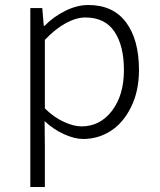

<svg xmlns="http://www.w3.org/2000/svg" viewBox="-20 -542 640 767"><path d="M101.1 205.1V-509.8H148.9L154.8 -439H158.2Q194.8 -476.1 241.5 -499Q288.1 -522 333 -522Q431.6 -522 483.4 -452.9Q535.2 -383.8 535.2 -262.2Q535.2 -178.7 503.9 -115Q472.7 -51.3 422.4 -19Q372.1 13.2 312 13.2Q277.8 13.2 235.4 -6.1Q192.9 -25.4 158.2 -58.1L159.2 43.9V205.1ZM305.2 -37.1Q379.9 -37.1 427.5 -99.6Q475.1 -162.1 475.1 -262.2Q475.1 -358.9 437.3 -415.5Q399.4 -472.2 320.8 -472.2Q284.7 -472.2 242.9 -449.5Q201.2 -426.8 159.2 -382.8V-108.9Q195.3 -73.2 235.1 -55.2Q274.9 -37.1 305.2 -37.1Z"/></svg>

Font: Office Code Pro D Light
Style: Regular
Weight: 300
Designer: Nathan Rutzky & Paul D. Hunt
Foundry: Adobe Systems Incorporated
Version: Version 1.004;PS 001.004;hotconv 1.0.70;makeotf.lib2.5.58329